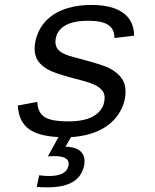

<svg xmlns="http://www.w3.org/2000/svg" viewBox="-20 -557 640 793"><path d="M250 9.8Q149.9 9.8 103.5 -21.2Q57.1 -52.2 53.7 -121.1L134.3 -136.2Q135.7 -93.3 162.8 -74.5Q189.9 -55.7 262.7 -55.7Q336.9 -55.7 374.5 -82.5Q412.1 -109.4 412.1 -153.8Q412.1 -177.7 391.8 -193.8Q371.6 -210 325.2 -222.7L268.6 -237.8Q204.1 -255.4 178 -269.8Q151.9 -284.2 137.5 -304.9Q123 -325.7 123 -355.5Q123 -390.6 139.2 -425.8Q155.3 -460.9 185.8 -485.8Q216.3 -510.7 260.3 -523.7Q304.2 -536.6 357.4 -536.6Q443.4 -536.6 488.5 -503.9Q533.7 -471.2 533.7 -409.7L452.6 -399.9V-402.3Q452.6 -436.5 427.2 -453.9Q401.9 -471.2 344.7 -471.2Q277.3 -471.2 243.2 -447.8Q209 -424.3 209 -382.8Q209 -360.4 226.3 -345.9Q243.7 -331.5 285.6 -320.8Q393.6 -292.5 421.9 -279.8Q450.2 -267.1 467.3 -250.7Q484.4 -234.4 491.5 -217.3Q498.5 -200.2 498.5 -178.7Q498.5 -128.4 467.8 -83.3Q437 -38.1 380.4 -14.2Q323.7 9.8 250 9.8ZM175.8 216.8Q147.9 216.8 131.8 214.8L141.6 167Q165 169.9 182.6 169.9Q253.9 169.9 262.7 127.9L263.7 119.1Q263.7 87.9 205.6 87.9Q184.6 87.9 177.7 88.9L226.6 0H278.8L250.5 48.8Q290 49.8 309.6 65.4Q329.1 81.1 329.1 108.4Q329.1 137.2 312.7 163.6Q296.4 189.9 262.5 203.4Q228.5 216.8 175.8 216.8Z"/></svg>

Font: Cousine
Style: Italic
Weight: 400
Italic angle: -12°
Monospace: yes
Designer: Steve Matteson
Foundry: Monotype Imaging Inc.
Version: Version 1.21